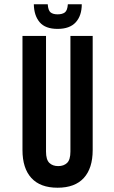

<svg xmlns="http://www.w3.org/2000/svg" viewBox="-20 -868 533 897"><path d="M195 -700V-160Q195 -122 210.5 -107Q226 -92 252 -92Q278 -92 293.5 -107Q309 -122 309 -160V-700H413V-167Q413 -82 371.5 -36.5Q330 9 249 9Q168 9 126.5 -36.5Q85 -82 85 -167V-700ZM362 -848Q362 -795 334 -764Q306 -733 249 -733Q192 -733 165.5 -764Q139 -795 138 -848H203Q205 -819 216.5 -810Q228 -801 249 -801Q271 -801 283 -810Q295 -819 297 -848Z"/></svg>

Font: Bebas Neue Bold
Style: Regular
Weight: 700
Designer: Ryoichi Tsunekawa & LGV (GE)
Foundry: Free Software Foundation, Inc.
Version: Version 1.003 August 13, 2016